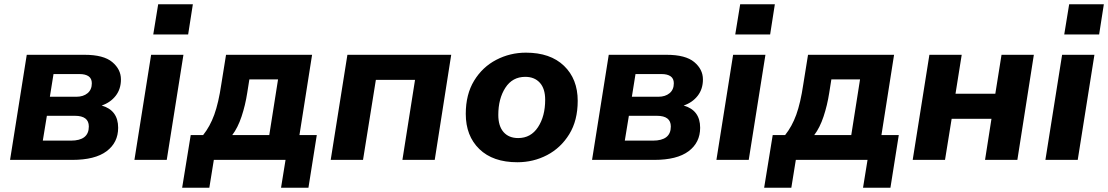

<svg xmlns="http://www.w3.org/2000/svg" viewBox="-20 -747 5177 897"><path d="M27 0 105 -491H375Q464 -491 504.5 -457Q545 -423 545 -376Q545 -331 520.5 -299.5Q496 -268 455 -254Q532 -232 532 -150Q532 -81 478 -40.5Q424 0 317 0ZM213 -295H337Q369 -295 389 -311.5Q409 -328 409 -358Q409 -380 394 -390.5Q379 -401 352 -401H230ZM180 -90H311Q395 -90 395 -156Q395 -206 330 -206H199Z M696 -586 719 -727H881L859 -586ZM608 0 686 -491H837L759 0Z M831 130 871 -116H929Q961 -156 981 -211Q1001 -266 1014 -354L1036 -491H1438L1379 -116H1460L1421 130H1293L1314 0H979L958 130ZM1065 -116H1238L1279 -376H1145L1135 -313Q1126 -255 1108.5 -202.5Q1091 -150 1065 -116Z M1525 0 1603 -491H2088L2011 0H1860L1919 -374H1736L1676 0Z M2397 11Q2283 11 2219.5 -50.5Q2156 -112 2156 -215Q2156 -306 2195 -370Q2234 -434 2298.5 -467.5Q2363 -501 2437 -501Q2551 -501 2615 -439.5Q2679 -378 2679 -276Q2679 -184 2639.5 -120Q2600 -56 2536 -22.5Q2472 11 2397 11ZM2401 -102Q2460 -102 2493.5 -153Q2527 -204 2527 -281Q2527 -333 2502 -360.5Q2477 -388 2434 -388Q2374 -388 2341 -337Q2308 -286 2308 -210Q2308 -158 2332.5 -130Q2357 -102 2401 -102Z M2746 0 2824 -491H3094Q3183 -491 3223.5 -457Q3264 -423 3264 -376Q3264 -331 3239.5 -299.5Q3215 -268 3174 -254Q3251 -232 3251 -150Q3251 -81 3197 -40.5Q3143 0 3036 0ZM2932 -295H3056Q3088 -295 3108 -311.5Q3128 -328 3128 -358Q3128 -380 3113 -390.5Q3098 -401 3071 -401H2949ZM2899 -90H3030Q3114 -90 3114 -156Q3114 -206 3049 -206H2918Z M3415 -586 3438 -727H3600L3578 -586ZM3327 0 3405 -491H3556L3478 0Z M3550 130 3590 -116H3648Q3680 -156 3700 -211Q3720 -266 3733 -354L3755 -491H4157L4098 -116H4179L4140 130H4012L4033 0H3698L3677 130ZM3784 -116H3957L3998 -376H3864L3854 -313Q3845 -255 3827.5 -202.5Q3810 -150 3784 -116Z M4244 0 4322 -491H4473L4444 -309H4630L4659 -491H4810L4733 0H4582L4612 -192H4426L4395 0Z M4952 -586 4975 -727H5137L5115 -586ZM4864 0 4942 -491H5093L5015 0Z"/></svg>

Font: Nunito Sans ExtraBold
Style: Italic
Weight: 800
Italic angle: -9°
Designer: Vernon Adams
Foundry: Vernon Adams
Version: Version 3.006; ttfautohint (v1.8.3)